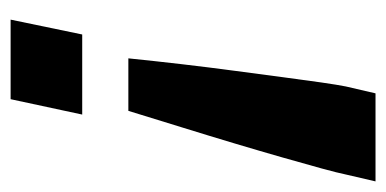

<svg xmlns="http://www.w3.org/2000/svg" viewBox="-203 -525 728 362"><g transform="rotate(90 161.0 -344.0)"><path d="M90 -222Q95 -271 101 -322.5Q107 -374 113.5 -422.5Q120 -471 125.5 -513Q131 -555 135.5 -586Q140 -617 143 -632L156 -688H322L309 -632Q306 -617 297.5 -586Q289 -555 277 -513Q265 -471 250.5 -422.5Q236 -374 220 -322.5Q204 -271 189 -222ZM17 0 45 -135H196L167 0Z"/></g></svg>

Font: Saira SemiCondensed
Style: Bold Italic
Weight: 700
Width: 4
Italic angle: -12°
Designer: Hector Gatti with collaboration of the Omnibus-Type team
Foundry: Omnibus-Type
Version: Version 1.101